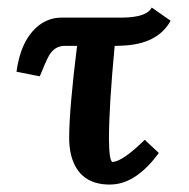

<svg xmlns="http://www.w3.org/2000/svg" viewBox="-20 -479 503 511"><path d="M142.1 -432.1H306.2Q371.1 -433.1 383.8 -459L434.1 -423.8Q399.4 -360.4 302.7 -357.4Q295.4 -357.4 289.1 -356.9H285.2Q270 -196.3 270 -108.9Q270.5 -48.8 279.8 -47.9Q307.1 -49.8 365.2 -106.9L402.8 -71.8Q344.7 6.8 282.2 11.7Q276.4 12.2 272 12.2Q189.9 12.2 169.4 -65.4Q164.1 -86.9 164.1 -111.8Q164.1 -188 185.1 -356.9H151.9Q125 -356.9 109.9 -330.1Q101.6 -314.9 85.9 -275.9L23.9 -288.1Q35.2 -373 83 -411.1Q109.4 -431.6 142.1 -432.1Z"/></svg>

Font: Linux Libertine O
Style: Bold
Weight: 700
Designer: Philipp H. Poll
Foundry: Philipp H. Poll
Version: Version 5.0.0